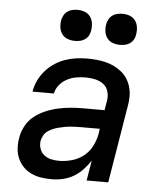

<svg xmlns="http://www.w3.org/2000/svg" viewBox="-54 -795 707 850"><g transform="rotate(5 300.0 -370.5)"><path d="M206 8Q183 8 160 4.5Q137 1 116.5 -8.5Q96 -18 80.5 -34Q65 -50 56 -70.5Q47 -91 45.5 -114.5Q44 -138 48 -161Q52 -188 66 -214.5Q80 -241 103 -259Q126 -277 153 -288.5Q180 -300 207.5 -306Q235 -312 262.5 -314.5Q290 -317 318 -317H414L421 -359Q425 -380 419 -400.5Q413 -421 397 -433Q381 -445 360.5 -449.5Q340 -454 318 -454Q298 -454 277 -450.5Q256 -447 236.5 -437Q217 -427 202.5 -409.5Q188 -392 184 -371H89Q93 -396 104 -419.5Q115 -443 132.5 -463.5Q150 -484 172.5 -499Q195 -514 219 -522.5Q243 -531 268 -534.5Q293 -538 318 -538Q339 -538 360 -536Q381 -534 401 -529Q421 -524 439 -515Q457 -506 472 -493.5Q487 -481 497.5 -464.5Q508 -448 513.5 -428Q519 -408 519 -387Q519 -366 515 -345L458 0H362L377 -90Q363 -68 344.5 -48.5Q326 -29 303.5 -16Q281 -3 256 2.5Q231 8 206 8ZM233 -76Q260 -76 289 -84Q318 -92 341.5 -110.5Q365 -129 378.5 -156Q392 -183 397 -211L400 -233H318Q305 -233 292.5 -232.5Q280 -232 268 -231Q256 -230 243.5 -227.5Q231 -225 218.5 -222Q206 -219 194 -214Q182 -209 171 -201.5Q160 -194 153.5 -182.5Q147 -171 144 -159Q141 -140 146.5 -123Q152 -106 165.5 -95Q179 -84 196.5 -80Q214 -76 233 -76ZM456 -611Q440 -611 424.5 -616.5Q409 -622 399.5 -634.5Q390 -647 387.5 -663.5Q385 -680 388 -697Q390 -708 396 -719Q402 -730 412 -737Q422 -744 433.5 -746.5Q445 -749 456 -749Q473 -749 488 -743.5Q503 -738 512.5 -725.5Q522 -713 524.5 -696.5Q527 -680 524 -663Q523 -652 517 -641Q511 -630 501 -623Q491 -616 479.5 -613.5Q468 -611 456 -611ZM256 -611Q240 -611 224.5 -616.5Q209 -622 199.5 -634.5Q190 -647 187.5 -663.5Q185 -680 188 -697Q190 -708 196 -719Q202 -730 212 -737Q222 -744 233.5 -746.5Q245 -749 256 -749Q273 -749 288 -743.5Q303 -738 312.5 -725.5Q322 -713 324.5 -696.5Q327 -680 324 -663Q323 -652 317 -641Q311 -630 301 -623Q291 -616 279.5 -613.5Q268 -611 256 -611Z"/></g></svg>

Font: Iosevka Curly MdExObl
Style: Regular
Weight: 500
Width: 7
Italic angle: -9°
Monospace: yes
Designer: Belleve Invis
Foundry: Belleve Invis
Version: Version 11.1.0; ttfautohint (v1.8.3)